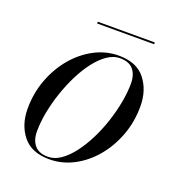

<svg xmlns="http://www.w3.org/2000/svg" viewBox="-110 -659 703 760"><g transform="rotate(20 241.5 -279.0)"><path d="M179.5 10Q104 10 67.5 -36Q31 -82 31 -149.5Q31 -215 52.8 -273Q74.5 -331 112 -375.2Q149.5 -419.5 197.8 -444.8Q246 -470 299 -470Q375 -470 411.2 -423.8Q447.5 -377.5 447.5 -310Q447.5 -244.5 425.8 -186.5Q404 -128.5 366.5 -84.2Q329 -40 280.8 -15Q232.5 10 179.5 10ZM171 2.5Q198.5 2.5 224.5 -15.5Q250.5 -33.5 274 -64.2Q297.5 -95 317.2 -134Q337 -173 351.2 -216.2Q365.5 -259.5 373.5 -302.2Q381.5 -345 381.5 -382Q381.5 -419 363.5 -440.5Q345.5 -462 307 -462Q280 -462 253.8 -444Q227.5 -426 204 -395.2Q180.5 -364.5 161 -325.5Q141.5 -286.5 127 -243.2Q112.5 -200 104.5 -157.5Q96.5 -115 96.5 -77.5Q96.5 -41 114.8 -19.2Q133 2.5 171 2.5ZM174.5 -560V-567.5H414.5V-560Z"/></g></svg>

Font: Bodoni Moda 28pt
Style: Italic
Weight: 400
Italic angle: -13°
Designer: Owen Earl
Foundry: indestructible type
Version: Version 2.004